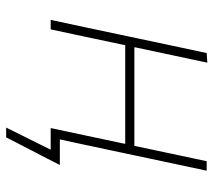

<svg xmlns="http://www.w3.org/2000/svg" viewBox="-54 -482 677 608"><g transform="rotate(90 284.0 -177.5)"><path d="M42.5 0Q54.5 -56.5 65.8 -108.8Q77 -161 89.5 -221L100 -270.5Q113 -332 124.2 -385Q135.5 -438 147.5 -494L178 -496Q166 -439.5 154.5 -385.8Q143 -332 130 -270.5L129 -265H441.5L442.5 -270.5Q455.5 -332 466.8 -385Q478 -438 490 -494H520Q508 -438 496.8 -385Q485.5 -332 472.5 -270.5L462 -221Q451 -169 441.2 -123Q431.5 -77 421 -29H502Q491 -7.5 480 14Q469 35.5 457.5 57.5Q446.5 78.5 436 99.2Q425.5 120 414.5 141H383.5L453.5 0H385Q397 -56.5 408.2 -108.8Q419.5 -161 432 -221L435 -236H122.5L119.5 -221Q107 -161 95.8 -108.8Q84.5 -56.5 72.5 0Z"/></g></svg>

Font: Commissioner Thin
Style: Italic
Weight: 100
Italic angle: -12°
Designer: Kostas Bartsokas
Foundry: Kostas Bartsokas
Version: Version 1.000; ttfautohint (v1.8.3)